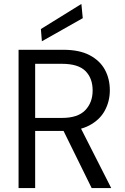

<svg xmlns="http://www.w3.org/2000/svg" viewBox="-20 -952 634 972"><path d="M74 0V-700H300Q382 -700 434 -672.5Q486 -645 511 -599Q536 -553 536 -495Q536 -439 510.5 -392Q485 -345 432 -317Q379 -289 296 -289H158V0ZM444 0 290 -313H384L543 0ZM158 -355H294Q374 -355 411.5 -394Q449 -433 449 -494Q449 -556 412.5 -592.5Q376 -629 293 -629H158ZM192 -743 187 -805 392 -932 399 -860Z"/></svg>

Font: DVN - DM Sans
Style: Regular
Weight: 400
Designer: Colophon Foundry, Jonny Pinhorn
Foundry: Colophon Foundry
Version: Version 4.004;gftools[0.9.30]